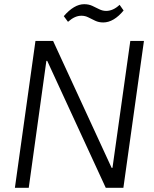

<svg xmlns="http://www.w3.org/2000/svg" viewBox="-20 -895 736 915"><path d="M666 -700 568 0H484L205 -605H201L117 0H51L149 -700H233L512 -95H516L601 -700ZM284 -818Q308 -846 332.5 -860.5Q357 -875 381 -875Q403 -875 420 -867L453 -851Q469 -843 486 -843Q502 -843 518 -850Q534 -857 550 -872L569 -845Q546 -817 521.5 -802.5Q497 -788 472 -788Q451 -788 434 -796Q417 -804 401.5 -812Q386 -820 368 -820Q352 -820 336.5 -813Q321 -806 304 -791Z"/></svg>

Font: Pathway Extreme 8pt Thin 12pt ExtraLight
Style: Italic
Weight: 250
Italic angle: -8°
Version: Version 1.001;gftools[0.9.26]